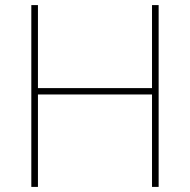

<svg xmlns="http://www.w3.org/2000/svg" viewBox="-20 -734 746 754"><path d="M603 0V-714H577V-388H129V-714H103V0H129V-363H577V0Z"/></svg>

Font: Noto Sans Syriac Eastern Thin
Style: Regular
Weight: 100
Designer: Patrick Giasson and the Monotype Design Team
Foundry: Monotype Imaging Inc.
Version: Version 3.001